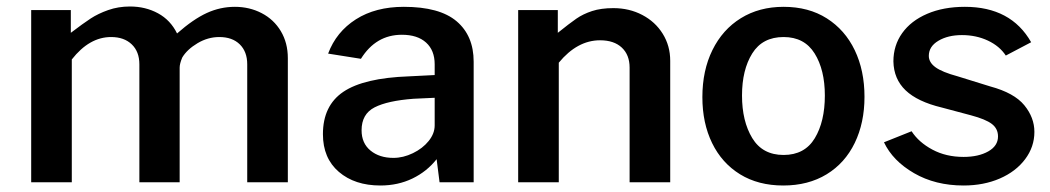

<svg xmlns="http://www.w3.org/2000/svg" viewBox="-20 -561 3231 591"><path d="M76 -530V0H201V-378C237 -424 277.3 -447 322 -447C348.7 -447 369.8 -439.5 385.5 -424.5C401.2 -409.5 409 -389 409 -363V0H533V-353C533 -361 535.7 -371.3 541 -384C551 -400.7 566.7 -415.3 588 -428C609.3 -440.7 631.7 -447 655 -447C681.7 -447 702.7 -439.5 718 -424.5C733.3 -409.5 741 -389 741 -363V0H866V-382C866 -413.3 858.8 -441 844.5 -465C830.2 -489 810.5 -507.5 785.5 -520.5C760.5 -533.5 733 -540 703 -540C673 -540 644.2 -533.7 616.5 -521C588.8 -508.3 558.3 -487.3 525 -458C511.7 -485.3 492.2 -506 466.5 -520C440.8 -534 412 -541 380 -541C356 -541 333.7 -537.3 313 -530C292.3 -522.7 274.3 -514 259 -504C243.7 -494 223.3 -479.3 198 -460V-530Z M1023 -32C1055.7 -4 1098.3 10 1151 10C1187 10 1219.8 2.8 1249.5 -11.5C1279.2 -25.8 1304 -45.7 1324 -71L1333 0H1438V-371C1438 -424.3 1420.5 -465.8 1385.5 -495.5C1350.5 -525.2 1296.3 -540 1223 -540C1165 -540 1115.8 -527.2 1075.5 -501.5C1035.2 -475.8 1006.7 -440.7 990 -396L1091 -380C1121.7 -429.3 1163.7 -454 1217 -454C1249 -454 1273.8 -446 1291.5 -430C1309.2 -414 1318 -391.7 1318 -363V-330L1239 -326C1146.3 -322.7 1079 -306.8 1037 -278.5C995 -250.2 974 -206.7 974 -148C974 -98.7 990.3 -60 1023 -32ZM1251 -89.5C1231 -79.8 1211 -75 1191 -75C1162.3 -75 1138.8 -82.5 1120.5 -97.5C1102.2 -112.5 1093 -133.3 1093 -160C1093 -193.3 1106.3 -216.8 1133 -230.5C1159.7 -244.2 1199.7 -253 1253 -257L1318 -260V-175C1318 -158.3 1311.8 -142.3 1299.5 -127C1287.2 -111.7 1271 -99.2 1251 -89.5Z M1575 -530V0H1700V-368C1738 -414 1780.3 -437 1827 -437C1855.7 -437 1878 -429.5 1894 -414.5C1910 -399.5 1918 -379 1918 -353V0H2043V-374C2043 -404.7 2035.3 -432.3 2020 -457C2004.7 -481.7 1983.7 -501 1957 -515C1930.3 -529 1900.7 -536 1868 -536C1842.7 -536 1820.8 -533 1802.5 -527C1784.2 -521 1768 -513.2 1754 -503.5C1740 -493.8 1721 -479.3 1697 -460V-530Z M2258 -24.5C2295.3 -1.5 2339.7 10 2391 10C2442.3 10 2486.8 -1.5 2524.5 -24.5C2562.2 -47.5 2591 -79.7 2611 -121C2631 -162.3 2641 -209.7 2641 -263C2641 -317 2631 -364.8 2611 -406.5C2591 -448.2 2562.3 -480.8 2525 -504.5C2487.7 -528.2 2443.3 -540 2392 -540C2342 -540 2298.2 -528.3 2260.5 -505C2222.8 -481.7 2193.7 -449 2173 -407C2152.3 -365 2142 -316.7 2142 -262C2142 -208.7 2152 -161.5 2172 -120.5C2192 -79.5 2220.7 -47.5 2258 -24.5ZM2488 -135.5C2467.3 -101.2 2435.3 -84 2392 -84C2348.7 -84 2316.5 -101.3 2295.5 -136C2274.5 -170.7 2264 -214.3 2264 -267C2264 -319.7 2274.5 -362.8 2295.5 -396.5C2316.5 -430.2 2348.7 -447 2392 -447C2434.7 -447 2466.5 -430.2 2487.5 -396.5C2508.5 -362.8 2519 -319.7 2519 -267C2519 -213.7 2508.7 -169.8 2488 -135.5Z M2793.5 -28C2837.2 -2.7 2888 10 2946 10C2987.3 10 3024.5 2.8 3057.5 -11.5C3090.5 -25.8 3116.5 -45.7 3135.5 -71C3154.5 -96.3 3164 -124.3 3164 -155C3164 -184.3 3153.7 -211.7 3133 -237C3112.3 -262.3 3077.3 -281.7 3028 -295L2928 -326C2896 -334.7 2873.2 -344 2859.5 -354C2845.8 -364 2839 -375.7 2839 -389C2839 -408.3 2848.8 -423.8 2868.5 -435.5C2888.2 -447.2 2912.3 -453 2941 -453C2970.3 -453 2997 -447.3 3021 -436C3045 -424.7 3063.3 -409.3 3076 -390L3154 -431C3112.7 -503.7 3044.7 -540 2950 -540C2906 -540 2867.3 -532.8 2834 -518.5C2800.7 -504.2 2775 -484.3 2757 -459C2739 -433.7 2730 -404.7 2730 -372C2730.7 -336 2743.2 -306.3 2767.5 -283C2791.8 -259.7 2829 -242 2879 -230L2969 -206C2999 -198 3020.3 -189.2 3033 -179.5C3045.7 -169.8 3052 -157 3052 -141C3052 -121.7 3042 -106.3 3022 -95C3002 -83.7 2976.7 -78 2946 -78C2910 -78 2878 -85.5 2850 -100.5C2822 -115.5 2800.7 -134.3 2786 -157L2701 -123C2719 -85 2749.8 -53.3 2793.5 -28Z"/></svg>

Font: Morrison SemiBold
Style: Regular
Weight: 600
Designer: Pablo Impallari, Rodrigo Fuenzalida (Modified by Dan O. Williams)
Version: Version 0.030; ttfautohint (v1.8.1)